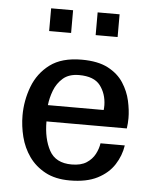

<svg xmlns="http://www.w3.org/2000/svg" viewBox="-49 -669 580 723"><g transform="rotate(5 241.5 -308.0)"><path d="M241.2 11.7Q186.5 11.7 148.4 -8.8Q110.4 -29.3 86.9 -62.5Q63.5 -95.7 53.2 -136.2Q43 -176.8 43 -216.8Q43 -273.4 63 -326.2Q83 -378.9 127.4 -412.1Q171.9 -445.3 247.1 -445.3Q308.6 -445.3 346.7 -425.3Q384.8 -405.3 405.3 -373.5Q425.8 -341.8 433.6 -306.6Q441.4 -271.5 441.4 -241.2Q441.4 -221.7 438.5 -202.1H134.8Q134.8 -136.7 158.7 -92.8Q182.6 -48.8 243.2 -48.8Q278.3 -48.8 299.3 -62.5Q320.3 -76.2 331.1 -96.7Q341.8 -117.2 344.7 -137.7H436.5Q430.7 -98.6 408.7 -64.5Q386.7 -30.3 345.7 -9.3Q304.7 11.7 241.2 11.7ZM134.8 -263.7H345.7Q346.7 -271.5 346.7 -282.2Q345.7 -325.2 322.3 -356Q298.8 -386.7 242.2 -386.7Q204.1 -386.7 181.6 -367.2Q159.2 -347.7 148.4 -319.3Q137.7 -291 134.8 -263.7ZM291 -542V-627.9H374V-542ZM115.2 -542V-627.9H198.2V-542Z"/></g></svg>

Font: Padauk Book
Style: Regular
Weight: 400
Designer: Debbi Hosken, Becca Hirsbrunner Spalinger
Foundry: SIL International
Version: Version 5.000